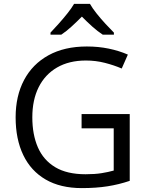

<svg xmlns="http://www.w3.org/2000/svg" viewBox="-20 -965 767 995"><path d="M402.8 -374H652.3V-27.8Q596.2 -8.8 536.9 0.5Q477.5 9.8 404.3 9.8Q293 9.8 216.6 -34.7Q140.1 -79.1 100.6 -161.4Q61 -243.7 61 -356.9Q61 -467.8 104.7 -550.3Q148.4 -632.8 231.2 -678.5Q314 -724.1 430.2 -724.1Q489.7 -724.1 543.2 -713.1Q596.7 -702.1 642.6 -682.1L610.8 -609.9Q571.3 -627 523.7 -639.2Q476.1 -651.4 425.3 -651.4Q337.9 -651.4 275.6 -615.2Q213.4 -579.1 180.4 -513.2Q147.5 -447.3 147.5 -356.9Q147.5 -267.6 176.3 -201.4Q205.1 -135.3 266.1 -98.6Q327.1 -62 423.3 -62Q471.7 -62 506.3 -67.6Q541 -73.2 569.3 -81.1V-299.8H402.8ZM446.3 -944.8Q458.5 -922.9 480.5 -895.3Q502.4 -867.7 526.9 -841.3Q551.3 -814.9 570.3 -795.9V-785.2H512.7Q486.3 -802.2 458.5 -827.1Q430.7 -852.1 404.3 -878.9Q377.9 -852.1 350.8 -827.4Q323.7 -802.7 297.4 -785.2H241.7V-795.9Q260.3 -815.4 283.9 -841.8Q307.6 -868.2 329.3 -895.5Q351.1 -922.9 363.8 -944.8Z"/></svg>

Font: Open Sans
Style: Regular
Weight: 400
Designer: Monotype Design Team
Foundry: Monotype Imaging Inc.
Version: Version 3.000; ttfautohint (v1.8.4)